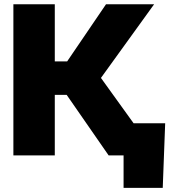

<svg xmlns="http://www.w3.org/2000/svg" viewBox="-20 -748 838 924"><path d="M44.4 0V-727.5H243.7V-452.6H303.2L490.2 -727.5H721.7L465.8 -373L734.4 0H502.9L300.8 -291.5H243.7V0ZM574.7 156.2V0H527.8V-154.8H774.9L763.2 156.2Z"/></svg>

Font: Inter 20pt Black
Style: Regular
Weight: 900
Version: Version 4.001;git-66647c0bb